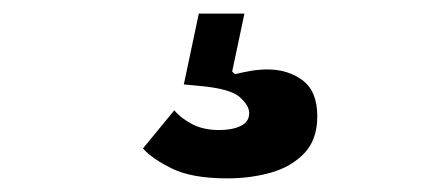

<svg xmlns="http://www.w3.org/2000/svg" viewBox="-20 -50 640 282"><path d="M314 212Q262 212 232.5 197.5Q203 183 190 168L236 112Q246 124 262.5 132.5Q279 141 302 141Q321 141 333.5 135Q346 129 346 116Q346 105 332 92.5Q318 80 271 76L250 74L272 -30H339L321 55L325 59Q337 56 349 54Q361 52 373 52Q403 52 424.5 68Q446 84 446 121Q446 155 427 175Q408 195 378 203.5Q348 212 314 212Z"/></svg>

Font: Lilex Nerd Font
Style: Bold
Weight: 700
Designer: Mike Abbink, Paul van der Laan, Pieter van Rosmalen, Mikhael Khrustik
Foundry: Mikhael Khrustik
Version: Version 2.400; ttfautohint (v1.8.4.7-5d5b);Nerd Fonts 3.3.0